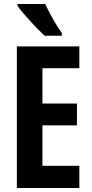

<svg xmlns="http://www.w3.org/2000/svg" viewBox="-20 -948 463 968"><path d="M68 -928V-919Q87 -891 132.5 -841.5Q178 -792 205 -768H292V-781Q274 -805 248 -850.5Q222 -896 208 -928ZM380 -112H194V-316H368V-426H194V-604H380V-714H65V0H380Z"/></svg>

Font: Noto Sans UI Condensed
Style: Bold
Weight: 700
Width: 3
Designer: Monotype Design Team
Foundry: Monotype Imaging Inc.
Version: 1.001